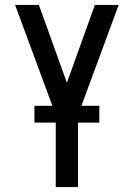

<svg xmlns="http://www.w3.org/2000/svg" viewBox="-20 -540 540 775"><path d="M205 215V-76L41 -520H137L250 -206L363 -520H459L295 -76V215ZM119 -45V-113H381V-45Z"/></svg>

Font: Iosevka SS10 Medium
Style: Regular
Weight: 500
Monospace: yes
Designer: Belleve Invis
Foundry: Belleve Invis
Version: Version 28.0.6; ttfautohint (v1.8.4)